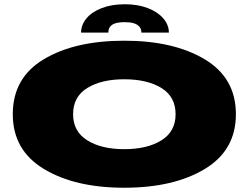

<svg xmlns="http://www.w3.org/2000/svg" viewBox="-20 -873 1170 901"><path d="M563 8Q795 8 941 -80Q1087 -168 1087 -337Q1087 -507 941 -594.5Q795 -682 563 -682Q331 -682 185.5 -595Q40 -508 40 -337Q40 -168 186 -80Q332 8 563 8ZM563 -173Q456 -173 389.5 -214.5Q323 -256 323 -337Q323 -419 389.5 -460Q456 -501 563 -501Q671 -501 737.5 -460Q804 -419 804 -337Q804 -256 737.5 -214.5Q671 -173 563 -173ZM566.5 -853Q504 -853 457.8 -835.2Q411.5 -817.5 386 -787Q360.5 -756.5 360.5 -720H488.5Q488.5 -736.5 496.2 -747.2Q504 -758 521 -763.5Q538 -769 566.5 -769Q591 -769 608 -763.8Q625 -758.5 634.2 -747.8Q643.5 -737 643.5 -720H772.5Q772.5 -756.5 746 -787Q719.5 -817.5 673 -835.2Q626.5 -853 566.5 -853Z"/></svg>

Font: Anybody ExtraExpanded Black
Style: Regular
Weight: 900
Width: 8
Version: Version 1.113;gftools[0.9.25]